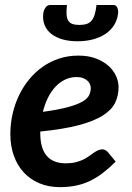

<svg xmlns="http://www.w3.org/2000/svg" viewBox="-20 -743 531 770"><path d="M287.5 -434Q262.5 -434 241 -423.8Q219.5 -413.5 202.2 -395Q185 -376.5 172.2 -350.8Q159.5 -325 152 -294.5Q214 -303 251.8 -313.2Q289.5 -323.5 310 -335.2Q330.5 -347 337.2 -360.8Q344 -374.5 344 -389.5Q344 -397 340.8 -405Q337.5 -413 330.8 -419.2Q324 -425.5 313.2 -429.8Q302.5 -434 287.5 -434ZM141.5 -209Q141.5 -88 244 -88Q266 -88 283 -92.2Q300 -96.5 312.8 -102.5Q325.5 -108.5 335.8 -116Q346 -123.5 354.8 -129.5Q363.5 -135.5 372 -139.8Q380.5 -144 390.5 -144Q396.5 -144 402.2 -141Q408 -138 412.5 -133L444 -95Q417.5 -68.5 392 -49Q366.5 -29.5 340 -17Q313.5 -4.5 284 1.5Q254.5 7.5 220 7.5Q175 7.5 138.5 -7.8Q102 -23 76 -50.8Q50 -78.5 35.8 -117.8Q21.5 -157 21.5 -205.5Q21.5 -246 30.2 -285Q39 -324 55.5 -359Q72 -394 96 -423.5Q120 -453 150.2 -474.5Q180.5 -496 216.8 -508Q253 -520 294.5 -520Q334.5 -520 364.8 -508.5Q395 -497 415.2 -478.8Q435.5 -460.5 445.5 -438Q455.5 -415.5 455.5 -394Q455.5 -359.5 441.8 -331Q428 -302.5 392.8 -280Q357.5 -257.5 296.5 -241.2Q235.5 -225 141.5 -215.5ZM298.5 -643Q315.5 -643 327.5 -647Q339.5 -651 347.2 -660.2Q355 -669.5 359.8 -685Q364.5 -700.5 367 -723H434Q446 -723 450.5 -712.2Q455 -701.5 453.5 -688.5Q450.5 -663 437.5 -642.2Q424.5 -621.5 403.2 -607.2Q382 -593 353.5 -585.2Q325 -577.5 291 -577.5Q257 -577.5 230.2 -585.2Q203.5 -593 185.5 -607.2Q167.5 -621.5 159 -642.2Q150.5 -663 153.5 -688.5Q155 -701.5 162.2 -712.2Q169.5 -723 181 -723H248.5Q246 -700.5 247 -685Q248 -669.5 253.8 -660.2Q259.5 -651 270.2 -647Q281 -643 298.5 -643Z"/></svg>

Font: Lato 2
Style: Bold Italic
Weight: 700
Italic angle: -7°
Designer: Lukasz Dziedzic with Adam Twardoch and Botio Nikoltchev
Foundry: tyPoland Lukasz Dziedzic
Version: Version 2.015; 2015-08-06; http://www.latofonts.com/